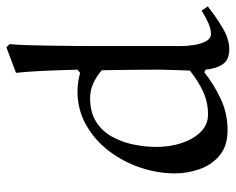

<svg xmlns="http://www.w3.org/2000/svg" viewBox="-97 -421 747 609"><g transform="rotate(90 276.5 -116.5)"><path d="M203.1 206.1 122.1 236.8 111.8 226.1Q113.8 209 115 176.5Q116.2 144 116.7 105Q117.2 65.9 117.7 26.4Q118.2 -13.2 118.2 -45.2Q118.2 -77.1 118.2 -94.2V-314.9Q118.2 -337.9 114.5 -359.9Q110.8 -381.8 102.5 -397Q94.2 -412.1 79.1 -412.1Q63 -412.1 43.5 -403.1Q23.9 -394 5.9 -382.8L-7.8 -401.9Q22 -425.8 58.6 -448Q95.2 -470.2 127.9 -470.2Q162.1 -470.2 176 -449.2Q189.9 -428.2 192.9 -395L201.2 -391.1Q242.2 -423.3 287.6 -444.1Q333 -464.8 384.8 -464.8Q435.5 -464.8 465.8 -439Q496.1 -413.1 509 -374.5Q522 -335.9 522 -297.9Q522 -242.7 503.4 -187.7Q484.9 -132.8 450.4 -87.9Q416 -43 367.9 -15.9Q319.8 11.2 262.2 11.2Q233.4 11.2 203.1 2.9L192.9 11.2Q193.8 34.2 194.8 70.1Q195.8 106 198 143.1Q200.2 180.2 203.1 206.1ZM194.8 -65.9Q212.9 -49.8 235.4 -39.3Q257.8 -28.8 283.2 -28.8Q328.1 -28.8 358.2 -47.9Q388.2 -66.9 405.5 -98.4Q422.9 -129.9 430.4 -166.5Q438 -203.1 438 -238.8Q438 -282.7 425.5 -319.8Q413.1 -356.9 390.1 -379.9Q367.2 -402.8 335 -402.8Q296.9 -402.8 263.9 -387.9Q231 -373 195.8 -345.2Q195.8 -343.3 195.3 -330.1Q194.8 -316.9 194.3 -300.5Q193.8 -284.2 193.4 -270Q192.9 -255.9 192.9 -252Q192.9 -210.9 193.4 -168Q193.8 -125 194.3 -95.9Q194.8 -66.9 194.8 -65.9Z"/></g></svg>

Font: Aref Ruqaa
Style: Regular
Weight: 400
Designer: Abdullah Aref
Version: Version 1.002